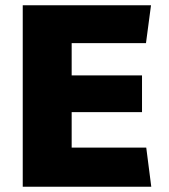

<svg xmlns="http://www.w3.org/2000/svg" viewBox="-20 -706 640 726"><path d="M66 0V-686H551L532 -543H251V-421H517V-282H251V-148H533L552 0Z"/></svg>

Font: Chivo Mono ExtraBold
Style: Regular
Weight: 800
Monospace: yes
Designer: Hector Gatti
Foundry: Omnibus-Type
Version: Version 1.008